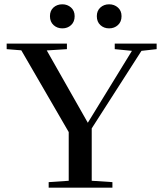

<svg xmlns="http://www.w3.org/2000/svg" viewBox="-20 -864 751 884"><path d="M425.8 -789.6Q425.8 -814.5 442.1 -829.3Q458.5 -844.2 482.4 -844.2Q506.3 -844.2 522.9 -829.3Q539.6 -814.5 539.6 -789.6Q539.6 -763.7 522.9 -748.5Q506.3 -733.4 482.4 -733.4Q458.5 -733.4 442.1 -748.5Q425.8 -763.7 425.8 -789.6ZM210 -789.6Q210 -814.9 226.3 -829.6Q242.7 -844.2 267.1 -844.2Q290.5 -844.2 307.1 -829.3Q323.7 -814.5 323.7 -789.6Q323.7 -763.7 307.4 -748.5Q291 -733.4 267.1 -733.4Q243.2 -733.4 226.6 -748.5Q210 -763.7 210 -789.6ZM204.1 0V-25.4L296.4 -31.7V-255.9L78.1 -632.3L10.7 -637.7V-663.1H288.1V-637.7L195.3 -631.8L384.3 -298.8L587.4 -629.9L508.3 -637.7V-663.1H701.2V-637.7L631.3 -629.9L402.3 -272.9V-31.7L497.6 -25.4V0Z"/></svg>

Font: Elstob 18pt Medium
Style: Regular
Weight: 500
Designer: Peter S. Baker
Version: Version 1.015